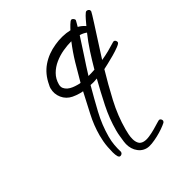

<svg xmlns="http://www.w3.org/2000/svg" viewBox="-191 -895 950 1037"><g transform="rotate(-30 284.5 -376.0)"><path d="M569.3 -546.9Q569.3 -540 550.8 -526.4Q532.2 -512.7 508.8 -499Q485.4 -485.4 463.4 -473.6Q441.4 -461.9 433.6 -458Q410.2 -377.9 390.1 -290.5Q370.1 -203.1 370.1 -119.1Q370.1 -105.5 371.1 -87.4Q372.1 -69.3 377 -52.7Q381.8 -36.1 392.1 -24.4Q402.3 -12.7 421.9 -12.7Q438.5 -12.7 460 -22Q481.4 -31.2 501.5 -43Q521.5 -54.7 536.1 -64Q550.8 -73.2 553.7 -73.2Q560.5 -73.2 564.9 -67.9Q569.3 -62.5 569.3 -57.6Q569.3 -53.7 565.4 -47.9Q553.7 -37.1 535.2 -24.4Q516.6 -11.7 495.6 -0.5Q474.6 10.7 454.1 18.6Q433.6 26.4 418 26.4Q399.4 26.4 383.8 18.6Q368.2 10.7 356.4 -2.4Q344.7 -15.6 337.9 -32.2Q331.1 -48.8 329.1 -66.4Q327.1 -85 325.2 -102.5Q323.2 -120.1 323.2 -138.7Q323.2 -212.9 338.9 -287.6Q354.5 -362.3 373 -434.6Q361.3 -429.7 349.6 -426.3Q337.9 -422.9 326.2 -420.9Q306.6 -349.6 289.1 -276.4Q271.5 -203.1 271.5 -128.9Q271.5 -101.6 275.9 -76.7Q280.3 -51.8 288.1 -26.4V-24.4Q288.1 -17.6 282.7 -12.7Q277.3 -7.8 271.5 -7.8Q265.6 -7.8 260.7 -14.6Q252.9 -27.3 248 -45.9Q243.2 -64.5 239.3 -84.5Q235.4 -104.5 233.9 -124Q232.4 -143.6 232.4 -159.2Q232.4 -223.6 246.6 -286.6Q260.7 -349.6 274.4 -412.1Q268.6 -411.1 263.2 -411.1Q257.8 -411.1 252.9 -411.1Q242.2 -411.1 231.9 -412.1Q221.7 -413.1 210.9 -415Q174.8 -421.9 152.3 -449.7Q129.9 -477.5 129.9 -513.7Q129.9 -523.4 132.8 -534.2Q143.6 -595.7 180.2 -638.2Q216.8 -680.7 272.5 -705.1Q297.9 -716.8 325.2 -723.6Q352.5 -730.5 379.9 -731.4Q381.8 -735.4 386.2 -743.2Q390.6 -751 395.5 -759.3Q400.4 -767.6 405.3 -773.4Q410.2 -779.3 415 -779.3Q419.9 -779.3 426.3 -774.4Q432.6 -769.5 432.6 -764.6Q432.6 -763.7 431.2 -758.3Q429.7 -752.9 428.2 -746.6Q426.8 -740.2 424.8 -734.4Q422.9 -728.5 422.9 -727.5Q446.3 -721.7 465.8 -708Q472.7 -722.7 481.4 -741.2Q490.2 -759.8 500 -773.4Q503.9 -779.3 510.7 -779.3Q517.6 -779.3 522.9 -775.4Q528.3 -771.5 528.3 -763.7Q528.3 -760.7 522.9 -743.2Q517.6 -725.6 509.3 -699.2Q501 -672.9 491.2 -642.6Q481.4 -612.3 472.7 -584.5Q463.9 -556.6 457 -535.2Q450.2 -513.7 448.2 -506.8Q474.6 -518.6 499 -532.2Q523.4 -545.9 547.9 -561.5Q551.8 -563.5 554.7 -563.5Q560.5 -563.5 564.9 -558.1Q569.3 -552.7 569.3 -546.9ZM451.2 -675.8Q430.7 -683.6 410.2 -683.6Q393.6 -629.9 375.5 -576.7Q357.4 -523.4 340.8 -468.8Q351.6 -471.7 363.3 -475.1Q375 -478.5 385.7 -482.4Q399.4 -532.2 415 -580.6Q430.7 -628.9 451.2 -675.8ZM354.5 -677.7Q325.2 -669.9 294.4 -655.8Q263.7 -641.6 237.8 -620.6Q211.9 -599.6 195.8 -571.8Q179.7 -543.9 179.7 -509.8Q179.7 -493.2 188 -482.9Q196.3 -472.7 209 -466.8Q221.7 -460.9 236.3 -459Q251 -457 263.7 -457Q269.5 -457 274.9 -457Q280.3 -457 285.2 -458Q299.8 -513.7 315.9 -568.8Q332 -624 354.5 -677.7Z"/></g></svg>

Font: Calligraffitti
Style: Regular
Weight: 400
Designer: Dathan Boardman
Foundry: Open Window
Version: Version 1.001